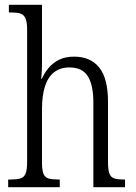

<svg xmlns="http://www.w3.org/2000/svg" viewBox="-20 -780 565 800"><path d="M14 0V-32H25Q50 -32 65 -36.5Q80 -41 86.5 -56.5Q93 -72 93 -105V-656Q93 -689 86 -704Q79 -719 65 -723.5Q51 -728 29 -728H17V-760H155V-514Q155 -502 154.5 -489.5Q154 -477 153 -466.5Q152 -456 152 -451H154Q165 -476 182.5 -497Q200 -518 226 -531Q252 -544 289 -544Q357 -544 393.5 -498.5Q430 -453 430 -356V-105Q430 -72 436 -56.5Q442 -41 456.5 -36.5Q471 -32 495 -32H501V0H369V-354Q369 -424 346.5 -461.5Q324 -499 269 -499Q231 -499 205.5 -479Q180 -459 167.5 -420.5Q155 -382 155 -326V-102Q155 -70 161.5 -55Q168 -40 183.5 -36Q199 -32 223 -32H229V0Z"/></svg>

Font: Noto Serif Khmer Condensed Light
Style: Regular
Weight: 300
Width: 3
Designer: Danh Hong and the Monotype Design Team
Foundry: Monotype Imaging Inc.
Version: Version 2.004